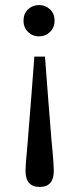

<svg xmlns="http://www.w3.org/2000/svg" viewBox="-20 -550 313 760"><path d="M158 -326Q165 -235 171 -155.5Q177 -76 184 7Q186 25 188 48.5Q190 72 191.5 93Q193 114 193 126Q193 190 137 190Q81 190 81 126Q81 114 82.5 93Q84 72 86.5 48.5Q89 25 90 7Q97 -76 103 -155.5Q109 -235 116 -326ZM134 -530Q160 -530 178 -513Q196 -496 196 -468Q196 -441 178 -423.5Q160 -406 134 -406Q109 -406 91 -423.5Q73 -441 73 -468Q73 -496 91 -513Q109 -530 134 -530Z"/></svg>

Font: Hedvig Letters Serif 12pt
Style: Regular
Weight: 400
Designer: Alexander Örn & Tor Weibull
Foundry: Kanon Foundry
Version: Version 1.000; ttfautohint (v1.8.4.7-5d5b)